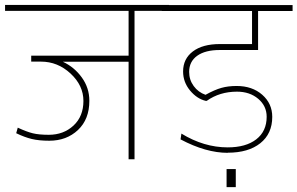

<svg xmlns="http://www.w3.org/2000/svg" viewBox="-35 -642 1199 774"><path d="M483.4 0V-393.1H218.3Q264.6 -371.6 294.9 -329.6Q325.2 -287.6 325.2 -235.8Q325.2 -161.1 279.3 -117.9Q233.4 -74.7 163.6 -74.7Q122.1 -74.7 92.8 -81.8Q63.5 -88.9 30.3 -105L36.6 -127.4Q72.3 -110.8 97.2 -104.7Q122.1 -98.6 161.6 -98.6Q221.2 -98.6 261.2 -135.7Q301.3 -172.9 301.3 -235.1Q301.3 -297.4 249.5 -345.5Q197.8 -393.6 129.9 -393.6H90.8V-417.5H483.4V-598.1H-14.6V-622.1H646.5V-598.1H507.3V0Z M915.5 39.6V112.3H878.4V39.6ZM883.3 -26.4V-25.9Q794.9 -25.9 692.9 -80.1L696.3 -103.5Q787.1 -47.9 882.8 -47.9Q956.1 -47.9 998 -80.3Q1040 -112.8 1040 -171.4Q1040 -214.8 1005.9 -243.7Q971.7 -272.5 920.4 -272.5Q850.6 -272.5 798.3 -235.4H794.4Q758.8 -243.7 731 -277.3Q703.1 -311 703.1 -354Q703.1 -404.8 742.4 -434.6Q781.7 -464.4 851.6 -464.4H981V-597.7H617.2V-621.6H1144.5V-597.7H1005.4V-440.4H851.1Q792.5 -440.4 760 -417.2Q727.5 -394 727.5 -352.1Q727.5 -320.3 745.8 -295.2Q764.2 -270 793.5 -259.8Q830.6 -280.3 857.7 -287.8Q884.8 -295.4 918.9 -295.4Q981.9 -295.4 1022.2 -260Q1062.5 -224.6 1062.5 -170.9Q1062.5 -103 1014.4 -64.7Q966.3 -26.4 883.3 -26.4Z"/></svg>

Font: Yantramanav Thin
Style: Regular
Weight: 250
Version: Version 1.001;PS 1.0;hotconv 1.0.72;makeotf.lib2.5.5900; ttf